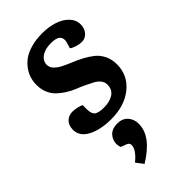

<svg xmlns="http://www.w3.org/2000/svg" viewBox="-250 -594 947 947"><g transform="rotate(-45 223.0 -120.5)"><path d="M211.9 -51.8Q252 -51.8 277.6 -68.8Q303.2 -85.9 303.2 -120.1Q303.2 -137.2 292.5 -151.1Q281.7 -165 264.2 -174.6Q246.6 -184.1 224.4 -194.6Q202.1 -205.1 178.7 -214.4Q155.3 -223.6 133.1 -237.8Q110.8 -252 93.3 -268.6Q75.7 -285.2 64.9 -310.3Q54.2 -335.4 54.2 -366.2Q54.2 -388.7 60.3 -410.2Q66.4 -431.6 81.3 -453.1Q96.2 -474.6 118.4 -490.7Q140.6 -506.8 175.5 -516.8Q210.4 -526.9 253.9 -526.9Q298.8 -526.9 336.2 -514.9Q373.5 -502.9 396.7 -478.8Q419.9 -454.6 419.9 -422.9Q419.9 -395.5 403.6 -376.7Q387.2 -357.9 363.8 -357.9Q345.7 -357.9 325.9 -364.3Q306.2 -370.6 298.8 -377.9L309.1 -412.1Q314 -436.5 300.5 -449.2Q287.1 -461.9 250 -461.9Q208 -461.9 184.1 -444.3Q160.2 -426.8 160.2 -400.9Q160.2 -382.8 173.8 -368.2Q187.5 -353.5 209.2 -342.5Q231 -331.5 257.3 -320.8Q283.7 -310.1 310.1 -296.1Q336.4 -282.2 358.2 -264.9Q379.9 -247.6 393.6 -220.2Q407.2 -192.9 407.2 -158.2Q407.2 -81.1 348.1 -33.4Q289.1 14.2 196.8 14.2Q121.6 14.2 73.2 -11.2Q24.9 -36.6 24.9 -82Q24.9 -112.8 42.2 -130.4Q59.6 -147.9 85.9 -147.9Q101.6 -147.9 118.9 -144Q136.2 -140.1 145 -134.8V-106Q145 -75.7 158.7 -63.7Q172.4 -51.8 211.9 -51.8ZM155.8 286.1Q275.9 213.4 275.9 126Q275.9 93.8 256.3 71.8Q236.8 49.8 201.2 49.8Q157.7 49.8 138.7 79.6Q119.6 109.4 131.8 144L161.1 154.8Q176.8 160.6 176.8 174.8Q176.8 208 127 248Z"/></g></svg>

Font: Literata Book
Style: Bold Italic
Weight: 700
Italic angle: -3°
Designer: Latin by Veronika Burian and Jose Scaglione. Greek by Irene Vlachou. Cyrillic by Vera Evstafieva
Foundry: TypeTogether
Version: Version 1.003;PS 001.003;hotconv 1.0.88;makeotf.lib2.5.64775